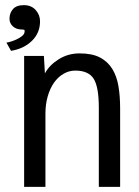

<svg xmlns="http://www.w3.org/2000/svg" viewBox="-20 -744 540 748"><path d="M448 -16H365V-324Q365 -405 345 -437Q325 -469 273 -469Q249 -469 227.5 -456.5Q206 -444 190.5 -422Q175 -400 166 -369Q157 -338 157 -301V-16H74V-526H151L155 -458Q172 -490 208.5 -513Q245 -536 290 -536Q339 -536 369.5 -520Q400 -504 417.5 -475.5Q435 -447 441.5 -408Q448 -369 448 -322ZM17 -671Q17 -693 30.5 -708.5Q44 -724 73 -724Q102 -724 119 -705Q136 -686 136 -661Q136 -616 104.5 -585Q73 -554 23 -546L5 -578Q13 -579 24 -582.5Q35 -586 45.5 -591Q56 -596 64.5 -602.5Q73 -609 75 -616Q77 -624 75.5 -626.5Q74 -629 66 -629Q44 -629 30.5 -641Q17 -653 17 -671Z"/></svg>

Font: D2Coding ligature
Style: Regular
Weight: 400
Monospace: yes
Designer: Yong-Rak Park; Jeong-Hwan Yoon; Sang-Min Lee;
Foundry: NHN Corporation
Version: Version 1.3.2; Build 20180524